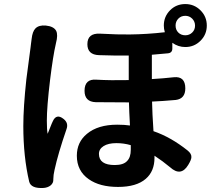

<svg xmlns="http://www.w3.org/2000/svg" viewBox="-20 -879 1040 947"><path d="M124 17Q95 -106 95 -258Q95 -349 110 -488Q118 -552 131 -647Q132 -659 133 -664Q134 -671 136 -687Q140 -724 155 -739Q172 -756 206 -753Q245 -749 257 -727Q267 -707 256 -666Q256 -665 255.5 -663.5Q255 -662 255 -661Q242 -606 227 -485Q211 -352 211 -284Q211 -238 215 -219Q221 -235 235 -269Q238 -276 240 -280Q258 -321 294 -292Q319 -272 308 -242Q266 -120 249 -41Q243 -15 243 4Q243 5 243 6Q244 24 229 36Q216 46 196 48Q133 52 124 17ZM562 43Q472 43 418 5Q359 -36 359 -111Q359 -178 409 -219Q463 -264 558 -264Q594 -264 621 -260Q617 -332 616 -374Q508 -374 452 -375Q397 -377 397 -431Q397 -491 456 -486Q525 -482 615 -484V-605Q557 -604 468 -607Q411 -609 411 -661Q411 -716 473 -713Q565 -708 620 -709Q706 -710 793 -720Q788 -737 788 -753Q788 -797 818.5 -828Q849 -859 894 -859Q938 -859 969 -828Q1000 -797 1000 -753Q1000 -709 969 -678Q938 -647 894 -647Q859 -647 830 -668V-640Q830 -618 808 -616Q780 -613 729 -609V-489Q783 -492 837 -498Q894 -504 894 -443Q894 -392 847 -386Q779 -380 730 -378Q731 -321 737 -232Q822 -203 905 -137Q925 -121 924 -104Q924 -91 908 -65Q872 -6 819 -54Q783 -84 742 -111V-101Q742 -34 699 3Q653 43 562 43ZM546 -65Q589 -65 607 -85Q625 -103 625 -140V-163Q591 -173 554 -173Q514 -173 491 -158.5Q468 -144 468 -120Q468 -65 546 -65ZM894 -705Q914 -705 928 -718.5Q942 -732 942 -752.5Q942 -773 928 -787Q914 -801 894 -801Q873 -801 859.5 -787Q846 -773 846 -753Q846 -732 859.5 -718.5Q873 -705 894 -705Z"/></svg>

Font: GenSenRounded TW B
Style: Regular
Weight: 700
Version: Version 1.501;PS 1;hotconv 16.6.51;makeotf.lib2.5.65220